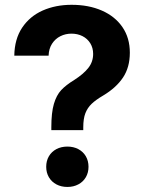

<svg xmlns="http://www.w3.org/2000/svg" viewBox="-20 -757 600 787"><path d="M284.2 -429.2Q321.8 -453.1 341.8 -478.3Q361.8 -503.4 361.8 -536.1Q361.8 -560.5 350.1 -579.6Q338.4 -598.6 318.1 -608.9Q297.9 -619.1 272.9 -619.1Q248.5 -619.1 227.5 -608.6Q206.5 -598.1 193.4 -577.9Q180.2 -557.6 179.2 -528.8H38.6Q39.6 -596.7 70.8 -643.6Q102.1 -690.4 155 -713.9Q208 -737.3 273.4 -737.3Q343.8 -737.3 397.7 -713.6Q451.7 -689.9 481.9 -645.8Q512.2 -601.6 512.2 -541Q512.2 -481.4 484.4 -439.5Q456.5 -397.5 403.3 -365.7Q372.6 -347.7 355.5 -331.3Q338.4 -314.9 329.8 -292.5Q321.3 -270 321.3 -235.4V-223.6H190.4V-235.4Q190.4 -295.4 200.9 -331.1Q211.4 -366.7 230.7 -387.5Q250 -408.2 284.2 -429.2ZM169.4 -73.2Q169.4 -97.7 180.4 -116.5Q191.4 -135.3 211.2 -145.8Q231 -156.2 256.3 -156.2Q281.2 -156.2 301 -145.8Q320.8 -135.3 331.8 -116.5Q342.8 -97.7 342.8 -73.2Q342.8 -49.3 331.8 -30.5Q320.8 -11.7 301 -1.2Q281.2 9.3 256.3 9.3Q231 9.3 211.2 -1.2Q191.4 -11.7 180.4 -30.5Q169.4 -49.3 169.4 -73.2Z"/></svg>

Font: Inter RS Variable
Style: Regular
Weight: 400
Designer: Rasmus Andersson (customised by Maria Ramos and Noel Pretorius)
Foundry: rsms
Version: Version 3.001;Glyphs 3.2.3 (3260)